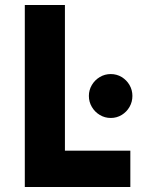

<svg xmlns="http://www.w3.org/2000/svg" viewBox="-20 -751 579 771"><path d="M79.6 -731H240.7V-146H503.4V0H79.6ZM336.9 -365.7Q336.9 -389.6 348.9 -409.7Q360.8 -429.7 380.9 -441.7Q400.9 -453.6 424.8 -453.6Q448.7 -453.6 468.5 -441.7Q488.3 -429.7 500 -409.7Q511.7 -389.6 511.7 -365.7Q511.7 -341.8 500 -321.5Q488.3 -301.3 468.5 -289.3Q448.7 -277.3 424.8 -277.3Q400.9 -277.3 380.9 -289.3Q360.8 -301.3 348.9 -321.5Q336.9 -341.8 336.9 -365.7Z"/></svg>

Font: Glacial Indifference
Style: Bold
Weight: 700
Designer: Alfredo Marco Pradil
Foundry: Alfredo Marco Pradil
Version: Version 1.312